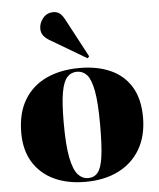

<svg xmlns="http://www.w3.org/2000/svg" viewBox="-57 -863 766 925"><g transform="rotate(-5 326.5 -400.0)"><path d="M319 14Q232 14 167.5 -16.5Q103 -47 67 -105.5Q31 -164 31 -248Q31 -342 69 -406Q107 -470 176 -502.5Q245 -535 338 -535Q423 -535 487 -506.5Q551 -478 586.5 -419.5Q622 -361 622 -272Q622 -183 585 -119Q548 -55 480 -20.5Q412 14 319 14ZM334 -3Q363 -3 380.5 -24.5Q398 -46 405.5 -100.5Q413 -155 413 -254Q413 -362 402 -419Q391 -476 371.5 -497Q352 -518 324 -518Q295 -518 276 -497Q257 -476 248 -424Q239 -372 239 -279Q239 -169 251 -109.5Q263 -50 284 -26.5Q305 -3 334 -3ZM381 -578 212 -678Q190 -690 178 -704.5Q166 -719 166 -740Q166 -767 185 -790.5Q204 -814 236 -814Q252 -814 264.5 -805.5Q277 -797 290 -773L389 -587Z"/></g></svg>

Font: Literata 72pt ExtraBold
Style: Regular
Weight: 800
Designer: Latin by Veronika Burian and Jose Scaglione. Greek by Irene Vlachou. Cyrillic by Vera Evstafieva.
Foundry: TypeTogether
Version: Version 3.002